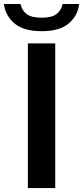

<svg xmlns="http://www.w3.org/2000/svg" viewBox="-64 -962 425 982"><path d="M78.5 0V-740H218.5V0ZM149 -802.5Q57 -802.5 10.5 -841.8Q-36 -881 -44 -941.5H41Q47.5 -909 72.2 -890.2Q97 -871.5 149 -871.5Q201 -871.5 225.2 -890.2Q249.5 -909 256 -941.5H341Q333.5 -881 287.2 -841.8Q241 -802.5 149 -802.5Z"/></svg>

Font: Encode Sans SmExp SmBold
Style: Regular
Weight: 600
Width: 6
Designer: Multiple Designers
Foundry: Impallari Type
Version: Version 3.002; ttfautohint (v1.8.3) -l 8 -r 50 -G 200 -x 14 